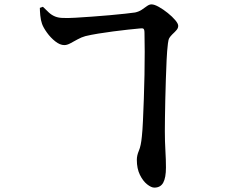

<svg xmlns="http://www.w3.org/2000/svg" viewBox="-20 -802 1040 877"><path d="M640 -651Q640 -667 635.5 -670.5Q631 -674 618 -672Q595 -670 563.5 -666.5Q532 -663 497 -658.5Q462 -654 428.5 -648.5Q395 -643 370 -637Q352 -632 334 -622Q316 -612 301 -604Q286 -596 274 -596Q254 -596 232.5 -613Q211 -630 194.5 -653Q178 -676 172 -693Q166 -710 164 -731.5Q162 -753 162 -766L176 -771Q191 -756 203.5 -744.5Q216 -733 232 -726.5Q248 -720 270 -720Q289 -719 324 -721Q359 -723 400 -726Q441 -729 481 -732.5Q521 -736 552 -739.5Q583 -743 597 -745Q615 -749 627.5 -757.5Q640 -766 651 -774Q662 -782 672 -782Q685 -782 705.5 -770.5Q726 -759 746.5 -742.5Q767 -726 780.5 -710Q794 -694 794 -684Q794 -674 787 -665.5Q780 -657 767 -645Q758 -636 753.5 -628.5Q749 -621 747 -603Q743 -571 741 -527.5Q739 -484 737.5 -437.5Q736 -391 735 -346Q734 -301 733.5 -263.5Q733 -226 733 -203Q733 -156 735.5 -114.5Q738 -73 738 -37Q738 10 725.5 32.5Q713 55 685 55Q671 55 652 40Q633 25 619 -3.5Q605 -32 605 -72Q605 -92 614.5 -114Q624 -136 628 -179Q631 -206 633 -251Q635 -296 637 -350.5Q639 -405 640 -460.5Q641 -516 641 -566Q641 -616 640 -651Z"/></svg>

Font: Noto Serif TC
Style: Bold
Weight: 700
Designer: Ryoko NISHIZUKA 西塚涼子 (kana & ideographs); Frank Grießhammer (Latin, Greek & Cyrillic); Wenlong ZHANG 张文龙 (bopomofo); San
Foundry: Adobe
Version: Version 2.002-H1;hotconv 1.1.0;makeotfexe 2.6.0